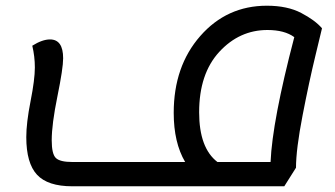

<svg xmlns="http://www.w3.org/2000/svg" viewBox="-20 -627 1172 672"><path d="M233 25Q147 25 109.5 -15.5Q72 -56 72 -147Q72 -197 87 -273Q102 -349 102 -391Q102 -429 93 -467Q128 -489 155 -489Q201 -489 201 -423Q201 -388 181 -290Q161 -192 161 -136Q161 -88 175.5 -74Q190 -60 233 -60H628Q588 -128 588 -232Q588 -395 681 -501Q774 -607 914 -607Q986 -607 1034.5 -581.5Q1083 -556 1107 -528Q1107 -527 1084.5 -434.5Q1062 -342 1039 -223Q1016 -104 1016 -40L975 25ZM677 -234Q677 -109 741 -60H927Q933 -203 1010 -497Q976 -522 916 -522Q818 -522 747.5 -445.5Q677 -369 677 -234Z"/></svg>

Font: Lemonada Light
Style: Regular
Weight: 300
Designer: Mohamed Gaber (Arabic), Eduardo Tunni (Latin)
Foundry: Kief Type Foundry
Version: Version 4.004